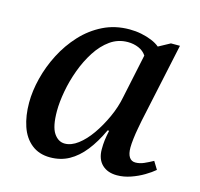

<svg xmlns="http://www.w3.org/2000/svg" viewBox="-86 -638 769 740"><g transform="rotate(15 298.0 -268.0)"><path d="M174 10Q130 10 100 -14Q70 -38 56 -79.5Q42 -121 42 -173Q42 -220 55 -271.5Q68 -323 93 -371.5Q118 -420 154.5 -459.5Q191 -499 238.5 -522.5Q286 -546 344 -546Q368 -546 390.5 -541.5Q413 -537 432.5 -529Q452 -521 465 -510L511 -535H547L479 -217Q477 -206 473 -185Q469 -164 466.5 -142.5Q464 -121 464 -107Q464 -82 472.5 -69Q481 -56 497 -56Q514 -56 531 -63.5Q548 -71 566 -81L585 -50Q570 -37 546.5 -23Q523 -9 495.5 0.5Q468 10 441 10Q403 10 381 -11.5Q359 -33 359 -72Q359 -92 361 -108Q363 -124 368 -148H362Q339 -98 311 -62.5Q283 -27 249.5 -8.5Q216 10 174 10ZM215 -56Q241 -56 267.5 -76Q294 -96 317.5 -129.5Q341 -163 360 -204.5Q379 -246 387 -288L424 -463Q413 -480 393 -488.5Q373 -497 350 -497Q311 -497 280 -475Q249 -453 225.5 -416.5Q202 -380 186 -336.5Q170 -293 162 -249Q154 -205 154 -170Q154 -108 171.5 -82Q189 -56 215 -56Z"/></g></svg>

Font: ET Text
Style: Italic
Weight: 470
Italic angle: -12°
Designer: Monotype Design Team
Foundry: Monotype Imaging Inc.
Version: Version 2.009